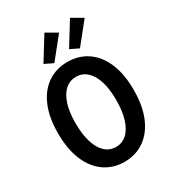

<svg xmlns="http://www.w3.org/2000/svg" viewBox="-211 -1000 1022 1130"><g transform="rotate(-30 300.0 -435.5)"><path d="M300 12Q224 12 166 -28Q108 -68 75.5 -144Q43 -220 43 -330Q43 -437 75.5 -512.5Q108 -588 166 -627Q224 -666 300 -666Q376 -666 434 -627Q492 -588 524.5 -512.5Q557 -437 557 -330Q557 -220 524.5 -144Q492 -68 434 -28Q376 12 300 12ZM300 -89Q342 -89 373 -117Q404 -145 421 -199Q438 -253 438 -330Q438 -405 421 -457.5Q404 -510 373 -537.5Q342 -565 300 -565Q258 -565 227 -537.5Q196 -510 179 -457.5Q162 -405 162 -330Q162 -253 179 -199Q196 -145 227 -117Q258 -89 300 -89ZM231 -698 173 -726 270 -883 345 -840ZM405 -698 347 -726 444 -883 519 -840Z"/></g></svg>

Font: Source Code Pro SemiBold
Style: Regular
Weight: 600
Monospace: yes
Designer: Paul D. Hunt, Teo Tuominen
Foundry: Adobe Systems Incorporated
Version: Version 1.018;hotconv 1.0.116;makeotfexe 2.5.65601